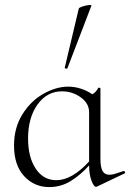

<svg xmlns="http://www.w3.org/2000/svg" viewBox="-20 -751 530 780"><path d="M483 -56Q487 -56 488 -51.5Q489 -47 485 -46L374 7L370 8Q361 8 351.5 -17.5Q342 -43 342 -79Q306 -39 266.5 -15Q227 9 180 9Q119 9 78 -35.5Q37 -80 37 -160Q37 -232 71 -286.5Q105 -341 156.5 -370Q208 -399 257 -399Q284 -399 309.5 -390.5Q335 -382 355 -368Q371 -377 379 -394Q380 -395 384 -394.5Q388 -394 388 -392V-106Q388 -72 396.5 -56.5Q405 -41 425 -41Q435 -41 449.5 -45.5Q464 -50 481 -56ZM342 -95V-295Q342 -331 308 -355.5Q274 -380 232 -380Q171 -380 132.5 -326.5Q94 -273 94 -188Q94 -113 125 -66Q156 -19 209 -19Q272 -19 342 -95ZM250 -472Q247 -472 244.5 -473.5Q242 -475 243 -476L300 -716Q301 -720 314.5 -724.5Q328 -729 340.5 -730.5Q353 -732 351 -727L254 -474Q254 -472 250 -472Z"/></svg>

Font: Cormorant Infant Light
Style: Regular
Weight: 300
Designer: Christian Thalmann (Catharsis Fonts)
Version: Version 3.000